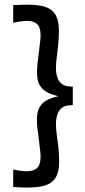

<svg xmlns="http://www.w3.org/2000/svg" viewBox="-20 -626 373 844"><path d="M38 196V119Q93 131 119.5 124.5Q146 118 153.5 96Q161 74 157 40.5Q153 7 148 -36Q140 -84 143 -117.5Q146 -151 167.5 -172Q189 -193 236 -203Q189 -214 167.5 -235Q146 -256 143.5 -290Q141 -324 148 -372Q153 -415 157 -448.5Q161 -482 153.5 -504Q146 -526 119.5 -532Q93 -538 38 -526V-603Q115 -609 158.5 -601Q202 -593 220.5 -566.5Q239 -540 239 -492Q239 -444 229 -370Q223 -323 229 -297Q235 -271 247.5 -260.5Q260 -250 274.5 -247.5Q289 -245 300 -245V-164Q289 -164 274.5 -161.5Q260 -159 247.5 -148Q235 -137 229 -111Q223 -85 229 -38Q240 36 240 84.5Q240 133 221.5 159.5Q203 186 159 194Q115 202 38 196Z"/></svg>

Font: Darker Grotesque Light SemiBold
Style: Regular
Weight: 600
Version: Version 1.000;gftools[0.9.28]